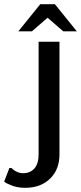

<svg xmlns="http://www.w3.org/2000/svg" viewBox="-90 -700 388 920"><path d="M-2 -550 103 -680H173L278 -550H213L138 -615L63 -550ZM30 200Q-11 200 -43 185Q-60 179 -70 170L-45 105H-35Q-25 115 -19 118Q0 130 20 130Q55 130 75 107Q95 84 95 40V-500H195V40Q195 112 150 156Q105 200 30 200Z"/></svg>

Font: Scada
Style: Regular
Weight: 400
Designer: Jovanny Lemonad
Foundry: Jovanny Lemonad
Version: Version 4.100;PS 004.100;hotconv 1.0.88;makeotf.lib2.5.64775